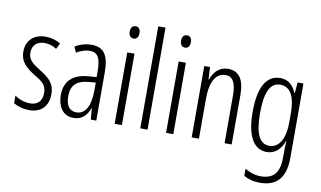

<svg xmlns="http://www.w3.org/2000/svg" viewBox="-94 -964 2355 1409"><g transform="rotate(10 1084.0 -259.5)"><path d="M293 -134C293 -218 245 -252 179 -294C116 -333 88 -357 88 -408C88 -463 124 -495 179 -495C212 -495 244 -485 269 -467L291 -511C259 -531 221 -542 179 -542C88 -542 36 -485 36 -407C36 -327 84 -290 151 -248C211 -213 239 -189 239 -133C239 -74 208 -40 150 -40C107 -40 64 -56 35 -78V-21C61 -5 102 10 151 10C243 10 293 -44 293 -134Z M521 -542C479 -542 436 -530 399 -507L417 -465C455 -487 488 -496 515 -496C574 -496 598 -459 598 -358V-315L537 -310C425 -301 362 -245 362 -140C362 -61 398 10 482 10C548 10 581 -31 601 -84H603L610 0H651V-360C651 -485 614 -542 521 -542ZM599 -274V-216C599 -106 566 -34 496 -34C446 -34 417 -70 417 -141C417 -220 457 -261 543 -269Z M816 -732C791 -732 779 -713 779 -686C779 -659 792 -640 816 -640C839 -640 852 -658 852 -686C852 -713 841 -732 816 -732ZM842 -532H788V0H842Z M1033 0V-760H979V0Z M1199 -732C1174 -732 1162 -713 1162 -686C1162 -659 1175 -640 1199 -640C1222 -640 1235 -658 1235 -686C1235 -713 1224 -732 1199 -732ZM1225 -532H1171V0H1225Z M1538 -542C1472 -542 1432 -496 1413 -440H1410L1405 -532H1362V0H1416V-295C1416 -431 1459 -494 1529 -494C1580 -494 1607 -452 1607 -357V0H1660V-370C1660 -488 1617 -542 1538 -542Z M1927 -542C1823 -542 1770 -443 1770 -264C1770 -81 1825 10 1922 10C1984 10 2026 -31 2048 -93H2051C2048 -57 2048 -28 2048 -2V30C2048 146 2001 193 1910 193C1868 193 1832 181 1791 158V211C1827 231 1865 241 1911 241C2043 241 2101 164 2101 21V-532H2057L2051 -453H2047C2025 -506 1989 -542 1927 -542ZM1935 -494C2015 -494 2048 -419 2048 -300V-233C2048 -125 2013 -38 1933 -38C1861 -38 1825 -108 1825 -264C1825 -407 1856 -494 1935 -494Z"/></g></svg>

Font: Noto Sans UI Condensed Light
Style: Regular
Weight: 300
Width: 3
Designer: Monotype Design Team
Foundry: Monotype Imaging Inc.
Version: Version 1.901